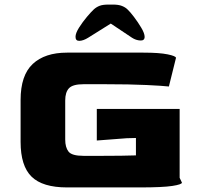

<svg xmlns="http://www.w3.org/2000/svg" viewBox="-20 -819 875 839"><path d="M273 0Q166 0 118 -47Q70 -94 70 -199V-382Q70 -490 123 -539.5Q176 -589 273 -589H607Q676 -589 712.5 -581.5Q749 -574 749 -566L718 -441Q693 -444 620.5 -447.5Q548 -451 438 -451H345Q298 -451 281.5 -433.5Q265 -416 265 -380V-209Q265 -175 279.5 -156.5Q294 -138 345 -138H426Q472 -138 509 -138.5Q546 -139 574 -140V-216L534 -215L403 -205V-343H765V-42L775 -21Q775 -13 733 -6.5Q691 0 591 0ZM310 -658Q310 -674 325.5 -698.5Q341 -723 360 -745.5Q379 -768 390 -778Q401 -788 415 -793.5Q429 -799 454 -799H474Q498 -799 513 -793Q528 -787 537 -778Q548 -768 565.5 -745Q583 -722 597.5 -697.5Q612 -673 612 -658Q612 -641 593 -642Q574 -643 557 -654L464 -716L365 -654Q344 -641 327 -640.5Q310 -640 310 -658Z"/></svg>

Font: Goldman
Style: Bold
Weight: 700
Designer: Jaikishan Patel
Version: Version 1.000; ttfautohint (v1.8.3)